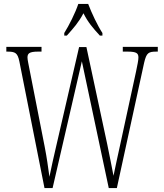

<svg xmlns="http://www.w3.org/2000/svg" viewBox="-20 -951 829 971"><path d="M305 -784V-771H318C352 -809 378 -838 402 -884C425 -838 450 -809 485 -771H498V-784C473 -822 443 -886 426 -931H376C361 -886 329 -822 305 -784ZM78 -640 205 0H246L394 -641L530 0H571L709 -634C721 -685 731 -690 773 -690H778V-714H601V-690H625C672 -690 680 -681 680 -660C680 -646 675 -623 668 -589L588 -220C575 -164 563 -103 554 -62C545 -110 535 -159 522 -223L417 -713H380L264 -211C251 -155 241 -111 230 -57C222 -113 218 -147 206 -209L131 -591C125 -624 119 -647 119 -660C119 -680 127 -690 173 -690H190V-714H12V-690H17C57 -690 69 -684 78 -640Z"/></svg>

Font: Noto Serif Khmer ExtraCondensed ExtraLight
Style: Regular
Weight: 200
Width: 2
Designer: Danh Hong and the Monotype Design Team
Foundry: Monotype Imaging Inc.
Version: Version 2.004